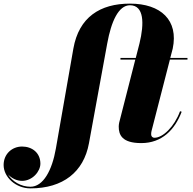

<svg xmlns="http://www.w3.org/2000/svg" viewBox="-220 -780 1064 1060"><path d="M445 -460V-451H527L438 -103C436.5 -97 435.5 -86 435.5 -81C435.5 -36 453 10 560 10C673.5 10 745 -63 783 -163L774 -166C742.5 -80 679 -19.5 633 -19.5C620.5 -19.5 614.5 -28 614.5 -38.5C614.5 -43.5 615 -50.5 616.5 -56.5L718 -451H815V-460H720L733.5 -511.5C766.5 -668 668.5 -760 497.5 -760C332.5 -760 215.5 -685 185 -511.5L88.5 40C67.5 161 18.5 251 -52 251C-103 251 -152 222.5 -175.5 183C-157 203 -129.5 218.5 -98 218.5C-41 218.5 3 166.5 3 123.5C3 63.5 -43 29 -98 29C-153.5 29 -200 70 -200 131C-200 198 -133 260 -52 260C128 260 242 169.5 271 11.5L372 -540C394 -661 434 -751 497.5 -751C576 -751 577 -650 550 -540L529.5 -460Z"/></svg>

Font: Bodoni* 24pt Fatface
Style: Italic
Weight: 900
Italic angle: -13°
Version: Version 2.3